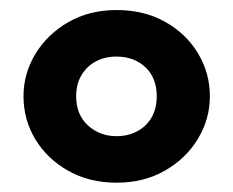

<svg xmlns="http://www.w3.org/2000/svg" viewBox="-20 -724 476 392"><path d="M218 -351Q162.5 -351 119.5 -375.2Q76.5 -399.5 52.2 -439.5Q28 -479.5 28 -527.5Q28 -573.5 52.2 -613.8Q76.5 -654 119.5 -678.8Q162.5 -703.5 218 -703.5Q274 -703.5 317 -679.5Q360 -655.5 384.2 -615.2Q408.5 -575 408.5 -527.5Q408.5 -481 384.2 -440.8Q360 -400.5 317 -375.8Q274 -351 218 -351ZM218 -446Q241.5 -446 260.2 -456Q279 -466 289.5 -484.2Q300 -502.5 300 -527.5Q300 -565 276.8 -586.8Q253.5 -608.5 218 -608.5Q194.5 -608.5 176 -598.8Q157.5 -589 146.5 -570.8Q135.5 -552.5 135.5 -527.5Q135.5 -490 159.5 -468Q183.5 -446 218 -446Z"/></svg>

Font: Geologica Cursive
Style: Bold
Weight: 700
Designer: Sindre Bremnes, Frode Helland
Foundry: Monokrom Skriftforlag AS
Version: Version 1.010;gftools[0.9.28]